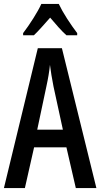

<svg xmlns="http://www.w3.org/2000/svg" viewBox="-20 -960 512 980"><path d="M367 0 319 -208H154L107 0H0L173 -714H296L472 0ZM253 -519Q241 -580 235 -629Q230 -579 217 -520L170 -298H301ZM280 -940Q296 -906 322 -865.5Q348 -825 374 -791V-780H319Q299 -798 278.5 -821Q258 -844 236 -870Q213 -844 191.5 -820Q170 -796 153 -780H98V-791Q124 -825 150.5 -867Q177 -909 191 -940Z"/></svg>

Font: Noto Sans Khmer UI ExtraCondensed Medium
Style: Regular
Weight: 500
Width: 2
Designer: Danh Hong and the Monotype Design Team
Foundry: Monotype Imaging Inc.
Version: Version 2.002; ttfautohint (v1.8.4.7-5d5b)